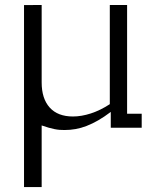

<svg xmlns="http://www.w3.org/2000/svg" viewBox="-20 -526 625 776"><path d="M77.1 -505.4 148.4 -505.9V-192.9Q148.4 -127.4 180.9 -91.3Q213.4 -55.2 274.9 -55.2Q309.1 -55.2 347.4 -67.6Q385.7 -80.1 423.8 -105V-505.9H493.7V-66.4H552.7V-9.8H427.7V-73.7Q401.4 -53.7 377.2 -39.8Q353 -25.9 330.3 -17.1Q307.6 -8.3 285.6 -4.4Q263.7 -0.5 240.7 -0.5Q230.5 -0.5 220.7 -1.2Q210.9 -2 200 -4.2Q189 -6.3 176.5 -10Q164.1 -13.7 148.4 -19V230H77.1Z"/></svg>

Font: Twentytwelve Slab Light
Style: TwentytwelveSlab
Weight: 300
Designer: Domenico Catapano
Version: Version 1.00 2012